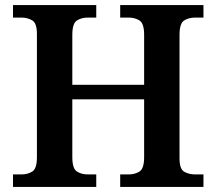

<svg xmlns="http://www.w3.org/2000/svg" viewBox="-20 -734 850 754"><path d="M31 0V-49H64Q89 -49 107 -60.5Q125 -72 125 -117V-601Q125 -643 106.5 -654Q88 -665 64 -665H31V-714H358V-665H325Q300 -665 282 -653.5Q264 -642 264 -597V-401H546V-597Q546 -642 528 -653.5Q510 -665 485 -665H452V-714H779V-665H747Q721 -665 703 -653.5Q685 -642 685 -597V-112Q685 -70 703.5 -59.5Q722 -49 747 -49H779V0H452V-49H485Q510 -49 528 -60.5Q546 -72 546 -117V-344H264V-117Q264 -72 282 -60.5Q300 -49 325 -49H358V0Z"/></svg>

Font: Noto Naskh Arabic SemiBold
Style: Regular
Weight: 600
Designer: Monotype Design Team, David Williams, Mohamad Dakak and Nizar Qandah
Foundry: Monotype Imaging Inc.
Version: Version 2.016